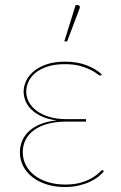

<svg xmlns="http://www.w3.org/2000/svg" viewBox="-20 -746 485 772"><path d="M60 0ZM386.5 -444Q384.5 -442 382.5 -442Q379.5 -442 370.5 -449.2Q361.5 -456.5 344.8 -465Q328 -473.5 302.5 -480.8Q277 -488 241 -488Q200.5 -488 171.2 -478.5Q142 -469 123 -453.5Q104 -438 94.8 -418Q85.5 -398 85.5 -377.5Q85.5 -354.5 97 -334.2Q108.5 -314 129.5 -299Q150.5 -284 180 -275.5Q209.5 -267 245.5 -267H326V-257H245.5Q204 -257 171.5 -248Q139 -239 116.8 -222.8Q94.5 -206.5 83 -184Q71.5 -161.5 71.5 -134.5Q71.5 -106 84 -82Q96.5 -58 119 -40.8Q141.5 -23.5 172.8 -13.8Q204 -4 241.5 -4Q282 -4 309.5 -13Q337 -22 354.2 -33Q371.5 -44 380 -53Q388.5 -62 391.5 -62Q393.5 -62 395.5 -60L397.5 -58Q390 -47 375.8 -35.8Q361.5 -24.5 341.8 -15.2Q322 -6 296.8 0Q271.5 6 241.5 6Q201 6 167.8 -4.5Q134.5 -15 110.5 -33.8Q86.5 -52.5 73.2 -78.2Q60 -104 60 -134Q60 -157.5 68.8 -179Q77.5 -200.5 95.8 -217.8Q114 -235 141.8 -246.5Q169.5 -258 208 -262Q171 -266.5 145.8 -278.8Q120.5 -291 104.8 -307Q89 -323 82 -341.5Q75 -360 75 -377.5Q75 -399 85 -420.5Q95 -442 115.5 -459.2Q136 -476.5 167.2 -487.2Q198.5 -498 241 -498Q291 -498 327.8 -483.8Q364.5 -469.5 389.5 -447ZM238.5 -579.5 284 -725.5H293Q297.5 -725.5 300 -721.5Q302.5 -717.5 300 -712L250 -579.5Z"/></svg>

Font: Lato Hairline
Style: Regular
Weight: 100
Designer: Lukasz Dziedzic
Foundry: tyPoland Lukasz Dziedzic
Version: Version 2.007; 2014-02-27